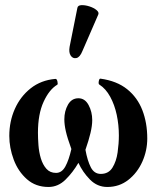

<svg xmlns="http://www.w3.org/2000/svg" viewBox="-20 -733 623 764"><path d="M173 11Q122 11 87 -20Q52 -51 34.5 -98Q17 -145 17 -192Q17 -250 39 -299.5Q61 -349 102 -381.5Q143 -414 200 -419Q206 -420 208.5 -409Q211 -398 208 -396Q176 -377 153.5 -328Q131 -279 131 -205Q131 -183 133 -155.5Q135 -128 142.5 -103Q150 -78 164.5 -61.5Q179 -45 203 -45Q226 -45 240 -70.5Q254 -96 264 -140Q248 -184 242 -210.5Q236 -237 236 -258Q236 -291 250.5 -316.5Q265 -342 292 -342Q318 -342 332.5 -315Q347 -288 347 -255Q347 -233 340 -203.5Q333 -174 320 -137Q328 -93 341.5 -67Q355 -41 381 -41Q412 -41 427.5 -66Q443 -91 448 -126.5Q453 -162 453 -194Q453 -236 444.5 -276Q436 -316 418.5 -348Q401 -380 376 -396Q371 -398 373 -409.5Q375 -421 380 -420Q445 -411 486 -378Q527 -345 546.5 -294.5Q566 -244 566 -182Q566 -134 546.5 -90Q527 -46 491 -17.5Q455 11 407 11Q367 11 338 -18.5Q309 -48 292 -85Q270 -47 240.5 -18Q211 11 173 11ZM308 -530Q298 -505 284 -502Q270 -499 261.5 -511.5Q253 -524 257 -547L288 -702Q290 -712 304.5 -712.5Q319 -713 336 -707.5Q353 -702 364 -693Q375 -684 371 -675Z"/></svg>

Font: Junicode SmExp
Style: Bold
Weight: 700
Width: 6
Designer: Peter S. Baker
Version: Version 2.205; ttfautohint (v1.8.4)